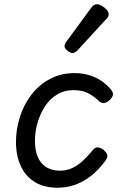

<svg xmlns="http://www.w3.org/2000/svg" viewBox="-20 -862 563 901"><path d="M250 19Q187 19 143 -8Q99 -35 77 -84Q55 -133 55 -195Q55 -254 73 -312Q91 -370 126.5 -416.5Q162 -463 213.5 -491Q265 -519 331 -519Q380 -519 423 -500.5Q466 -482 500 -443Q513 -427 509.5 -415Q506 -403 494 -392Q481 -380 468.5 -378.5Q456 -377 443 -389Q420 -411 393 -425Q366 -439 325 -439Q281 -439 247 -418Q213 -397 190.5 -362Q168 -327 156 -285Q144 -243 144 -200Q144 -157 157 -126Q170 -95 195.5 -78.5Q221 -62 259 -61Q295 -61 322.5 -75Q350 -89 373 -111.5Q396 -134 416 -158Q428 -173 442.5 -170Q457 -167 469 -156Q481 -145 483.5 -134Q486 -123 475 -108Q441 -62 404.5 -34.5Q368 -7 329.5 6Q291 19 250 19ZM320 -613Q310 -613 296.5 -624Q283 -635 283 -645Q283 -650 285 -655Q287 -660 291 -666L407 -824Q414 -834 420.5 -838Q427 -842 435 -842Q445 -842 458 -834.5Q471 -827 480.5 -816.5Q490 -806 490 -795Q490 -788 487 -783Q484 -778 478 -772L345 -627Q331 -613 320 -613Z"/></svg>

Font: Playwrite DE VA
Style: Regular
Weight: 400
Designer: Veronika Burian, José Scaglione
Foundry: TypeTogether
Version: Version 1.002